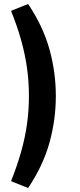

<svg xmlns="http://www.w3.org/2000/svg" viewBox="-20 -741 398 956"><path d="M120 195 35 161Q66 83 85.5 13.5Q105 -56 114.5 -123.5Q124 -191 124 -263Q124 -335 114.5 -402.5Q105 -470 85.5 -540Q66 -610 35 -687L120 -721Q194 -611 226 -496.5Q258 -382 258 -263Q258 -144 226 -29.5Q194 85 120 195Z"/></svg>

Font: NunitoSans3
Style: Bold
Weight: 700
Designer: Vernon Adams
Foundry: Vernon Adams
Version: Version 3.101;gftools[0.9.27]